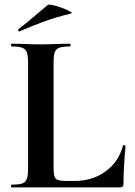

<svg xmlns="http://www.w3.org/2000/svg" viewBox="-20 -815 585 835"><path d="M270 -28H304Q382 -28 439 -69.5Q496 -111 515 -182Q515 -184 519 -184Q521 -184 523.5 -182.5Q526 -181 526 -180Q517 -81 517 -15Q517 -7 513.5 -3.5Q510 0 502 0H30Q28 0 28 -6Q28 -12 30 -12Q62 -12 76.5 -17Q91 -22 96.5 -36.5Q102 -51 102 -81V-544Q102 -574 96.5 -588Q91 -602 76 -607.5Q61 -613 30 -613Q28 -613 28 -619Q28 -625 30 -625L81 -624Q127 -622 157 -622Q187 -622 233 -624L284 -625Q287 -625 287 -619Q287 -613 284 -613Q253 -613 238 -607.5Q223 -602 218 -587.5Q213 -573 213 -543V-85Q213 -59 217 -47.5Q221 -36 232.5 -32Q244 -28 270 -28ZM64 -678Q60 -678 59 -682.5Q58 -687 61 -689Q90 -710 142 -755Q172 -781 187 -793Q192 -798 222.5 -789.5Q253 -781 276.5 -769.5Q300 -758 288 -756Q226 -741 174.5 -722.5Q123 -704 66 -679Z"/></svg>

Font: Cormorant Unicase
Style: Bold
Weight: 700
Designer: Christian Thalmann (Catharsis Fonts)
Foundry: Catharsis Fonts
Version: Version 4.000